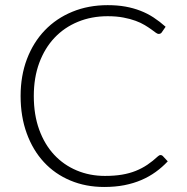

<svg xmlns="http://www.w3.org/2000/svg" viewBox="-20 -736 744 764"><path d="M619 -119Q624 -119 627.5 -115.5L647.5 -94Q625.5 -70.5 599.5 -51.8Q573.5 -33 542.8 -19.8Q512 -6.5 475.2 0.8Q438.5 8 394.5 8Q321 8 259.8 -17.8Q198.5 -43.5 154.8 -90.8Q111 -138 86.5 -205Q62 -272 62 -354Q62 -434.5 87.2 -501Q112.5 -567.5 158.2 -615.2Q204 -663 267.8 -689.2Q331.5 -715.5 408.5 -715.5Q447 -715.5 479 -709.8Q511 -704 538.8 -693.2Q566.5 -682.5 591 -666.5Q615.5 -650.5 639 -629.5L623.5 -607Q619.5 -601 611 -601Q606.5 -601 599.5 -606.2Q592.5 -611.5 581.8 -619.2Q571 -627 555.8 -636.2Q540.5 -645.5 519.5 -653.2Q498.5 -661 471 -666.2Q443.5 -671.5 408.5 -671.5Q344 -671.5 290 -649.2Q236 -627 197 -585.8Q158 -544.5 136.2 -485.8Q114.5 -427 114.5 -354Q114.5 -279 136 -220Q157.5 -161 195.5 -120.2Q233.5 -79.5 285.2 -57.8Q337 -36 397.5 -36Q435.5 -36 465.2 -41Q495 -46 520 -56Q545 -66 566.5 -80.5Q588 -95 609 -114.5Q611.5 -116.5 613.8 -117.8Q616 -119 619 -119Z"/></svg>

Font: Lato TR Light
Style: Regular
Weight: 300
Designer: Lukasz Dziedzic
Foundry: Lukasz Dziedzic
Version: Version 1.104 2013